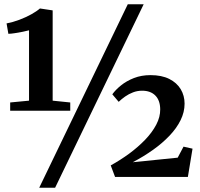

<svg xmlns="http://www.w3.org/2000/svg" viewBox="-20 -835 946 906"><path d="M117 -360V-692Q106.5 -689 87.8 -685.2Q69 -681.5 50 -678.5Q31 -675.5 19.5 -675.5L11 -724.5Q40.5 -730 71 -741.5Q101.5 -753 127.2 -767.2Q153 -781.5 168.5 -795L228.5 -786V-360L311.5 -351.5V-312.5H28V-351.5ZM583 -815H658L240 51H165ZM502.5 -54.5Q548 -79.5 589.8 -110.2Q631.5 -141 664.8 -175.5Q698 -210 717.2 -246.5Q736.5 -283 736 -319.5Q735.5 -361.5 713 -384.2Q690.5 -407 650.5 -407Q628 -407 607.8 -399.2Q587.5 -391.5 570.5 -379.5Q553.5 -367.5 540 -354.5L510 -390Q525.5 -411.5 551.2 -432.2Q577 -453 612.2 -466.8Q647.5 -480.5 690 -480.5Q743 -480.5 778.8 -462.5Q814.5 -444.5 832.8 -414Q851 -383.5 851 -346Q851 -306 832.2 -268Q813.5 -230 780 -194.8Q746.5 -159.5 702.2 -128Q658 -96.5 606.5 -69.5L818.5 -91L846 -143L888.5 -133.5L866.5 0H523Z"/></svg>

Font: Merriweather 60pt
Style: Bold
Weight: 700
Version: Version 2.100